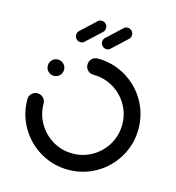

<svg xmlns="http://www.w3.org/2000/svg" viewBox="-104 -780 797 871"><g transform="rotate(15 294.5 -344.5)"><path d="M83.3 -431.1Q83.3 -447 94.4 -458.1Q105.6 -469.3 121.5 -469.3Q137.4 -469.3 148.5 -458.1Q159.6 -447 159.6 -431.1Q159.6 -415.2 148.5 -404.1Q137.4 -393 121.5 -393Q105.6 -393 94.4 -404.1Q83.3 -415.2 83.3 -431.1ZM255.9 -482.2Q255.9 -498.1 267 -509.3Q278.1 -520.4 294.1 -520.4Q365.2 -520.4 425.2 -485.4Q485.2 -450.4 520.2 -390.4Q555.2 -330.4 555.2 -259.3Q555.2 -188.1 520.2 -128.1Q485.2 -68.1 425.2 -33.1Q365.2 1.9 294.1 1.9Q223 1.9 163.1 -33.3Q103.3 -68.5 68.3 -128.5Q33.3 -188.5 33.3 -259.3Q33.3 -275.2 44.4 -286.3Q55.6 -297.4 71.5 -297.4Q87.4 -297.4 98.5 -286.3Q109.6 -275.2 109.6 -259.3Q109.6 -208.9 134.4 -166.5Q159.3 -124.1 201.5 -99.3Q243.7 -74.4 294.1 -74.4Q344.4 -74.4 386.9 -99.3Q429.3 -124.1 454.1 -166.5Q478.9 -208.9 478.9 -259.3Q478.9 -309.6 454.1 -352Q429.3 -394.4 386.9 -419.3Q344.4 -444.1 294.1 -444.1Q278.1 -444.1 267 -455.2Q255.9 -466.3 255.9 -482.2ZM267.4 -690.7Q278.9 -690.7 286.9 -682.6Q294.8 -674.4 294.8 -663.3Q294.8 -651.1 286.3 -643.3L217.4 -579.3Q209.6 -571.5 198.9 -571.5Q187.4 -571.5 179.4 -579.6Q171.5 -587.8 171.5 -598.9Q171.5 -611.1 180 -618.9L248.9 -683Q256.7 -690.7 267.4 -690.7ZM389.3 -690.7Q400.7 -690.7 408.7 -682.6Q416.7 -674.4 416.7 -663.3Q416.7 -651.1 408.1 -643.3L339.3 -579.3Q331.5 -571.5 320.7 -571.5Q309.3 -571.5 301.3 -579.6Q293.3 -587.8 293.3 -598.9Q293.3 -611.1 301.9 -618.9L370.7 -683Q378.5 -690.7 389.3 -690.7Z"/></g></svg>

Font: 26F Galaxy Sans
Style: Bold
Weight: 700
Designer: C₂₉H₂₅N₃O₅
Version: Version 1.100